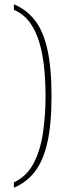

<svg xmlns="http://www.w3.org/2000/svg" viewBox="-20 -764 297 898"><path d="M45 89Q105 61 137 0Q169 -61 181 -143Q193 -225 193 -315Q193 -383 186.5 -447Q180 -511 164 -565.5Q148 -620 119 -659.5Q90 -699 45 -718V-744Q103 -720 142.5 -670Q182 -620 201.5 -533.5Q221 -447 221 -315Q221 -183 201.5 -97Q182 -11 142.5 39.5Q103 90 45 114Z"/></svg>

Font: Noto Serif Lao SemiCondensed Thin
Style: Regular
Weight: 100
Width: 4
Designer: Monotype Design Team
Foundry: Monotype Imaging Inc.
Version: Version 2.003; ttfautohint (v1.8.4.7-5d5b)